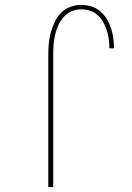

<svg xmlns="http://www.w3.org/2000/svg" viewBox="-20 -763 540 783"><path d="M177 0V-540Q177 -563 179 -585.5Q181 -608 187 -630Q193 -652 203 -673Q213 -694 229 -710.5Q245 -727 267 -735Q289 -743 311 -743Q332 -743 352 -737Q372 -731 388 -717.5Q404 -704 415 -686.5Q426 -669 432.5 -649Q439 -629 442 -608.5Q445 -588 445 -567V-566H426V-567Q426 -586 423.5 -604Q421 -622 415.5 -639.5Q410 -657 401 -673Q392 -689 378.5 -701Q365 -713 347.5 -719Q330 -725 311 -725Q291 -725 272 -717Q253 -709 239.5 -693.5Q226 -678 217.5 -659Q209 -640 204.5 -620.5Q200 -601 198.5 -580.5Q197 -560 197 -540V0Z"/></svg>

Font: Iosevka Curly Thin
Style: Regular
Weight: 100
Monospace: yes
Designer: Belleve Invis
Foundry: Belleve Invis
Version: Version 22.1.2; ttfautohint (v1.8.4)